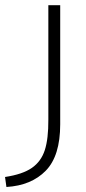

<svg xmlns="http://www.w3.org/2000/svg" viewBox="-111 -496 336 751"><path d="M-91.3 196.3Q-22.9 186 13.4 160.9Q49.8 135.7 64.2 91.3Q78.6 46.9 78.1 -28.3V-475.6H124.5V-9.8Q124.5 113.8 68.1 171.6Q11.7 229.5 -85.9 235.4Z"/></svg>

Font: DavidDev Light
Style: Regular
Weight: 300
Designer: David.dev
Foundry: David.dev
Version: Version 1.001;FEAKit 1.0